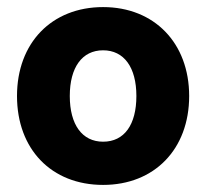

<svg xmlns="http://www.w3.org/2000/svg" viewBox="-20 -509 582 542"><path d="M271 13C416 13 514 -88 514 -238C514 -387 416 -489 271 -489C126 -489 28 -388 28 -238C28 -88 125 13 271 13ZM271 -109C212 -109 177 -157 177 -238C177 -319 212 -367 271 -367C330 -367 365 -319 365 -238C365 -157 331 -109 271 -109Z"/></svg>

Font: Noto Sans Thai Looped UI Narrow ExtraBold
Style: Regular
Weight: 800
Width: 4
Designer: Cadson Demak Team
Foundry: Cadson Demak Co., Ltd.
Version: Version 1.000